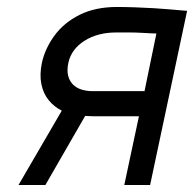

<svg xmlns="http://www.w3.org/2000/svg" viewBox="-20 -530 556 550"><path d="M315 -510Q253 -510 208 -487.5Q163 -465 136 -428Q109 -391 100 -350Q93 -316 98.5 -289Q104 -262 119.5 -243Q135 -224 157 -213L33 0H110L224 -198Q227 -198 233.5 -197.5Q240 -197 247 -197Q254 -197 256 -197H378L336 0H410L516 -499Q516 -499 503 -500Q490 -501 468.5 -503Q447 -505 421 -506.5Q395 -508 367.5 -509Q340 -510 315 -510ZM243 -269Q229 -269 215 -273Q201 -277 190.5 -286.5Q180 -296 175.5 -312Q171 -328 176 -351Q185 -390 222.5 -413.5Q260 -437 313 -437Q331 -437 350 -437Q369 -437 385.5 -436Q402 -435 413.5 -434.5Q425 -434 428 -434L394 -269Z"/></svg>

Font: Advent Pro Medium
Style: Italic
Weight: 500
Italic angle: -12°
Version: Version 3.000